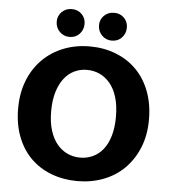

<svg xmlns="http://www.w3.org/2000/svg" viewBox="-56 -865 823 927"><g transform="rotate(5 355.0 -401.5)"><path d="M357 -642Q425 -642 483 -619.5Q541 -597 583 -555Q625 -513 648.5 -452Q672 -391 672 -314Q672 -239 647.5 -179Q623 -119 580.5 -76.5Q538 -34 479.5 -11.5Q421 11 353 11Q285 11 227 -11Q169 -33 127 -74.5Q85 -116 61.5 -176.5Q38 -237 38 -314Q38 -389 62 -449.5Q86 -510 129 -553Q172 -596 230.5 -619Q289 -642 357 -642ZM198 -314Q198 -261 210.5 -221Q223 -181 245 -155Q267 -129 295.5 -116Q324 -103 357 -103Q389 -103 417.5 -116Q446 -129 467 -155Q488 -181 500 -221Q512 -261 512 -314Q512 -369 499.5 -409.5Q487 -450 465 -476Q443 -502 414.5 -515Q386 -528 353 -528Q321 -528 292.5 -514.5Q264 -501 243 -474Q222 -447 210 -407Q198 -367 198 -314ZM187 -748Q187 -776 206.5 -795Q226 -814 255 -814Q284 -814 303 -795Q322 -776 322 -748Q322 -719 303 -699Q284 -679 255 -679Q226 -679 206.5 -699Q187 -719 187 -748ZM392 -748Q392 -776 411.5 -795Q431 -814 460 -814Q489 -814 508 -795Q527 -776 527 -748Q527 -719 508 -699Q489 -679 460 -679Q431 -679 411.5 -699Q392 -719 392 -748Z"/></g></svg>

Font: Mukta Mahee ExtraBold
Style: Regular
Weight: 800
Designer: Shuchita Grover, Noopur Datye, Girish Dalvi, Yashodeep Gholap
Foundry: Ek Type
Version: Version 2.538;PS 1.000;hotconv 16.6.51;makeotf.lib2.5.65220;